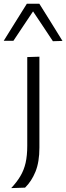

<svg xmlns="http://www.w3.org/2000/svg" viewBox="-50 -796 350 1011"><path d="M9 194.5Q38.5 163 57.2 131.5Q76 100 84.8 61.8Q93.5 23.5 93.5 -28.5V-495.5L157.5 -497.5V-18.5Q157.5 57 136.8 108Q116 159 82 192ZM-30.5 -581Q0.5 -630.5 30.5 -679Q60.5 -727 91.5 -776.5H157Q187.5 -727.5 218 -679Q248 -630 279 -580.5L228.5 -579Q202.5 -618.5 176.5 -657.5Q150.5 -696.5 124 -736Q98 -697 72.5 -659Q46.5 -620.5 20.5 -581Z"/></svg>

Font: Heraclito Light
Style: Regular
Weight: 300
Designer: Kostas Bartsokas (font) & Cristiano Sobral (main changes)
Foundry: Kostas Bartsokas (font) & Cristiano Sobral (main changes)
Version: Version 1.00;July 8, 2020;FontCreator 13.0.0.2655 64-bit